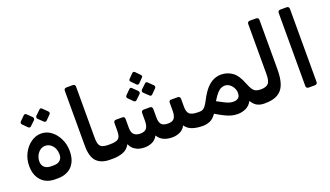

<svg xmlns="http://www.w3.org/2000/svg" viewBox="-69 -1243 3006 1747"><g transform="rotate(-20 1433.5 -369.5)"><path d="M235 1Q151 1 102.5 -51Q54 -103 53 -189Q52 -257 80.5 -313Q109 -369 155.5 -402Q202 -435 255 -435Q308 -435 351.5 -402Q395 -369 421 -314.5Q447 -260 447 -198Q447 -131 423 -86.5Q399 -42 357 -20.5Q315 1 264 1ZM240 -123H267Q306 -123 328 -143.5Q350 -164 349 -202Q348 -254 319.5 -285.5Q291 -317 252 -317Q224 -317 201.5 -300Q179 -283 166.5 -256.5Q154 -230 154 -201Q154 -164 177 -143.5Q200 -123 240 -123ZM192 -528Q187 -522 178.5 -522Q170 -522 164 -529L121 -572Q115 -578 114.5 -586Q114 -594 121 -601L164 -644Q170 -651 178 -650.5Q186 -650 192 -644L236 -601Q242 -594 242.5 -585.5Q243 -577 237 -571ZM344 -528Q338 -521 330 -522Q322 -523 316 -529L271 -572Q265 -578 265 -586.5Q265 -595 271 -601L316 -644Q329 -658 343 -644L387 -601Q401 -586 387 -571Z M799 4H763Q681 4 636.5 -41Q592 -86 592 -196V-726Q592 -750 618 -750H679Q690 -750 695.5 -743.5Q701 -737 701 -727V-232Q701 -188 710.5 -166Q720 -144 741 -136Q762 -128 794 -128H814Q829 -128 829 -113V-26Q829 4 799 4Z M1100 7Q1077 7 1051 1Q1025 -5 1001 -22.5Q977 -40 961 -75Q936 -29 891.5 -12.5Q847 4 799 4Q784 4 784 -12V-98Q784 -128 814 -128Q873 -128 894.5 -146.5Q916 -165 916 -218V-294Q916 -320 940 -320H1001Q1024 -320 1024 -295V-212Q1024 -163 1046 -144Q1068 -125 1105 -125Q1150 -125 1167 -149Q1184 -173 1184 -220V-293Q1184 -320 1208 -320H1268Q1292 -320 1292 -293V-213Q1292 -166 1310.5 -145.5Q1329 -125 1374 -125Q1419 -125 1435.5 -149Q1452 -173 1452 -220V-297Q1452 -320 1472 -320H1539Q1548 -320 1554.5 -313.5Q1561 -307 1561 -297V-218Q1561 -168 1583.5 -148Q1606 -128 1663 -128H1682Q1697 -128 1697 -113V-26Q1697 4 1666 4Q1606 4 1563 -11Q1520 -26 1496 -62Q1476 -24 1441 -8.5Q1406 7 1368 7Q1323 7 1287 -8.5Q1251 -24 1228 -62Q1207 -23 1172.5 -8Q1138 7 1100 7ZM1251 -557Q1238 -545 1224 -558L1183 -600Q1170 -613 1183 -626L1224 -668Q1237 -680 1250 -668L1291 -626Q1305 -611 1292 -599ZM1176 -423Q1171 -417 1162.5 -417Q1154 -417 1148 -424L1105 -467Q1092 -481 1105 -496L1148 -539Q1162 -554 1176 -539L1220 -496Q1226 -489 1226.5 -480.5Q1227 -472 1221 -466ZM1328 -423Q1322 -416 1314 -416.5Q1306 -417 1300 -424L1255 -467Q1249 -473 1249 -481.5Q1249 -490 1255 -496L1300 -539Q1314 -553 1327 -539L1371 -496Q1377 -490 1377.5 -481.5Q1378 -473 1371 -466Z M2001 11Q1968 11 1940 3.5Q1912 -4 1878 -20.5Q1844 -37 1796 -66Q1767 -24 1733.5 -10Q1700 4 1667 4Q1652 4 1652 -11V-98Q1652 -128 1682 -128Q1698 -128 1710.5 -134Q1723 -140 1736.5 -157Q1750 -174 1768 -209Q1803 -277 1837.5 -313.5Q1872 -350 1906.5 -364.5Q1941 -379 1977 -379Q2035 -379 2083.5 -345.5Q2132 -312 2166 -222Q2181 -184 2195 -163.5Q2209 -143 2227.5 -135.5Q2246 -128 2274 -128Q2289 -128 2289 -113V-26Q2289 4 2259 4Q2221 4 2191.5 -11Q2162 -26 2138 -65Q2118 -25 2080.5 -7Q2043 11 2001 11ZM2004 -108Q2029 -108 2047 -121Q2065 -134 2066 -168Q2066 -195 2053.5 -219Q2041 -243 2020 -258Q1999 -273 1975 -273Q1956 -273 1937.5 -264.5Q1919 -256 1898.5 -233Q1878 -210 1852 -167Q1897 -142 1923 -129.5Q1949 -117 1966.5 -112.5Q1984 -108 2004 -108Z M2259 4Q2244 4 2244 -11V-98Q2244 -128 2274 -128Q2323 -128 2345.5 -150.5Q2368 -173 2368 -242V-727Q2368 -737 2374.5 -743.5Q2381 -750 2391 -750H2454Q2464 -750 2470.5 -743.5Q2477 -737 2477 -727V-247Q2477 -161 2456.5 -105Q2436 -49 2388.5 -22Q2341 5 2259 4Z M2686 5Q2676 5 2669.5 -1.5Q2663 -8 2663 -18V-727Q2663 -737 2669.5 -743.5Q2676 -750 2686 -750H2749Q2759 -750 2765.5 -743.5Q2772 -737 2772 -727V-18Q2772 -8 2765.5 -1.5Q2759 5 2749 5Z"/></g></svg>

Font: Rubik Medium
Style: Regular
Weight: 500
Designer: Hubert and Fischer
Foundry: Hubert and Fischer
Version: Version 2.300; ttfautohint (v1.8.4.7-5d5b);gftools[0.9.30]